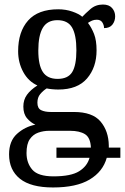

<svg xmlns="http://www.w3.org/2000/svg" viewBox="-20 -587 551 847"><path d="M214 240Q116 240 68 201.5Q20 163 20 94Q20 35 55 3.5Q90 -28 136 -37Q116 -46 99.5 -65Q83 -84 83 -117Q83 -147 99 -169Q115 -191 145 -210Q105 -228 82.5 -269.5Q60 -311 60 -361Q60 -447 104 -496.5Q148 -546 237 -546Q270 -546 299 -536Q328 -526 343 -513Q356 -527 379 -547Q402 -567 434 -567Q461 -567 474.5 -551.5Q488 -536 488 -515Q488 -494 476 -478.5Q464 -463 439 -463Q439 -476 431.5 -488Q424 -500 407 -500Q395 -500 386 -496Q377 -492 368 -486Q384 -465 395 -437Q406 -409 406 -365Q406 -290 364 -241Q322 -192 237 -192Q224 -192 209 -193.5Q194 -195 186 -197Q170 -187 157.5 -172Q145 -157 145 -134Q145 -109 161.5 -101Q178 -93 204 -93H306Q388 -93 423.5 -51Q459 -9 460 55Q460 57 460 59Q460 61 460 64H511V109H451Q434 170 375.5 205Q317 240 214 240ZM234 -239Q280 -239 298.5 -269Q317 -299 317 -365Q317 -433 298 -465.5Q279 -498 233 -498Q189 -498 169 -464.5Q149 -431 149 -364Q149 -300 169 -269.5Q189 -239 234 -239ZM216 191Q293 191 329 168.5Q365 146 375 109H229V64H381Q379 20 355 5Q331 -10 289 -10H197Q172 -10 149 -2Q126 6 111.5 27Q97 48 97 88Q97 132 122.5 161.5Q148 191 216 191Z"/></svg>

Font: Noto Serif SemiCondensed
Style: Regular
Weight: 400
Width: 4
Designer: Monotype Design Team
Foundry: Monotype Imaging Inc.
Version: Version 2.013